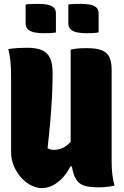

<svg xmlns="http://www.w3.org/2000/svg" viewBox="-20 -956 640 989"><path d="M570 0Q558 3 544.5 5Q531 7 517 8Q503 9 489 9Q457 9 432.5 5Q408 1 391 -11.5Q374 -24 363.5 -49Q353 -74 348.5 -113.5Q344 -153 344 -213Q344 -274 344 -335Q344 -396 344 -456.5Q344 -517 344 -578Q344 -639 344 -700Q355 -703 369.5 -705Q384 -707 399.5 -707.5Q415 -708 428 -708Q478 -708 505.5 -696.5Q533 -685 544 -660.5Q555 -636 555 -597Q555 -544 555 -486.5Q555 -429 555 -369.5Q555 -310 555 -249Q555 -188 555 -127Q555 -89 558.5 -58Q562 -27 570 0ZM196 13Q170 13 142 -0.5Q114 -14 90.5 -39.5Q67 -65 52 -99.5Q37 -134 37 -174Q37 -240 37 -306Q37 -372 37 -438.5Q37 -505 37 -570Q37 -608 33.5 -641.5Q30 -675 23 -703Q46 -707 71 -708.5Q96 -710 120 -710Q166 -710 195 -698Q224 -686 237.5 -657.5Q251 -629 251 -579Q251 -524 248 -461Q245 -398 239 -330.5Q233 -263 225 -192Q232 -189 239.5 -186.5Q247 -184 255 -184Q276 -184 295 -190.5Q314 -197 333 -214.5Q352 -232 370 -266V-99H343Q322 -59 297 -34.5Q272 -10 246.5 1.5Q221 13 196 13ZM112 -933Q128 -935 145.5 -935.5Q163 -936 176 -936Q198 -936 219 -933Q240 -930 254 -919.5Q268 -909 268 -887V-789Q252 -786 234.5 -785.5Q217 -785 203 -785Q182 -785 161 -788.5Q140 -792 126 -803Q112 -814 112 -836ZM332 -933Q348 -935 365.5 -935.5Q383 -936 396 -936Q418 -936 439 -933Q460 -930 474 -919.5Q488 -909 488 -887V-789Q472 -786 454.5 -785.5Q437 -785 423 -785Q402 -785 381 -788.5Q360 -792 346 -803Q332 -814 332 -836Z"/></svg>

Font: Recursive Monospace Casual Black
Style: Regular
Weight: 900
Version: Version 1.047